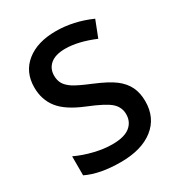

<svg xmlns="http://www.w3.org/2000/svg" viewBox="-174 -840 898 965"><g transform="rotate(-30 275.0 -357.0)"><path d="M505.9 -193.8Q505.9 -98.6 437 -44.4Q368.2 9.8 247.1 9.8Q126 9.8 48.8 -27.8V-138.2Q97.7 -115.2 152.6 -102.1Q207.5 -88.9 254.9 -88.9Q324.2 -88.9 357.2 -115.2Q390.1 -141.6 390.1 -186Q390.1 -226.1 359.9 -253.9Q329.6 -281.7 234.9 -319.8Q137.2 -359.4 97.2 -410.2Q57.1 -460.9 57.1 -532.2Q57.1 -621.6 120.6 -672.9Q184.1 -724.1 291 -724.1Q393.6 -724.1 495.1 -679.2L458 -584Q362.8 -624 288.1 -624Q231.4 -624 202.1 -599.4Q172.9 -574.7 172.9 -534.2Q172.9 -506.3 184.6 -486.6Q196.3 -466.8 223.1 -449.2Q250 -431.6 319.8 -402.8Q398.4 -370.1 435.1 -341.8Q471.7 -313.5 488.8 -277.8Q505.9 -242.2 505.9 -193.8Z"/></g></svg>

Font: f0_41264          
Style: Regular
Weight: 600
Foundry: Ascender Corporation
Version: Version 1.10